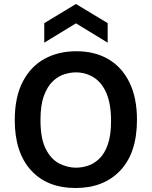

<svg xmlns="http://www.w3.org/2000/svg" viewBox="-20 -930 761 963"><path d="M359 13Q216 13 135 -76.5Q54 -166 54 -327Q54 -443 94 -520Q134 -597 203.5 -635Q273 -673 363 -673Q455 -673 523 -633.5Q591 -594 629 -517Q667 -440 667 -329Q667 -164 584 -75.5Q501 13 359 13ZM361 -89Q391 -89 421.5 -99Q452 -109 478.5 -134.5Q505 -160 521 -206Q537 -252 537 -323Q537 -408 514 -462Q491 -516 450.5 -541.5Q410 -567 360 -567Q333 -567 302.5 -557.5Q272 -548 245 -522.5Q218 -497 200.5 -450Q183 -403 183 -328Q183 -235 209.5 -183Q236 -131 277 -110Q318 -89 361 -89ZM202 -716V-814L361 -910L520 -814V-716L361 -813Z"/></svg>

Font: Bricolage Grotesque 10pt SemiBold
Style: Regular
Weight: 600
Designer: Mathieu Triay
Foundry: Atelier Triay
Version: Version 1.000; ttfautohint (v1.8.4.7-5d5b);gftools[0.9.29]